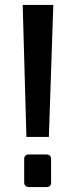

<svg xmlns="http://www.w3.org/2000/svg" viewBox="-20 -757 310 778"><path d="M72 -737H196L178 -202H87ZM78 -17V-112Q78 -131 97 -131H168Q187 -131 187 -112V-17Q187 1 168 1H97Q89 1 83.5 -4Q78 -9 78 -17Z"/></svg>

Font: Exo SemiBold
Style: Regular
Weight: 600
Designer: Natanael Gama
Foundry: Natanael Gama
Version: Version 1.500